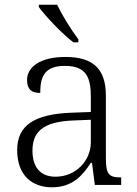

<svg xmlns="http://www.w3.org/2000/svg" viewBox="-20 -786 582 816"><path d="M292 -606H313V-619C284 -657 244 -721 223 -766H145V-756C170 -721 244 -642 292 -606ZM201 10C291 10 333 -44 366 -94H371L383 0H495V-32H491C442 -32 430 -48 430 -112V-379C430 -491 378 -544 258 -544C152 -544 95 -502 95 -446C95 -406 114 -391 151 -391C151 -460 169 -506 256 -506C352 -506 366 -450 366 -372V-310L283 -307C127 -301 53 -254 53 -148C53 -40 117 10 201 10ZM216 -35C148 -35 118 -80 118 -145C118 -224 160 -269 292 -274L366 -277V-181C366 -105 304 -35 216 -35Z"/></svg>

Font: Noto Serif Devanagari Light
Style: Regular
Weight: 300
Designer: Universal Thirst, Indian Type Foundry and the Monotype Design Team
Foundry: Monotype Imaging Inc.
Version: Version 2.004